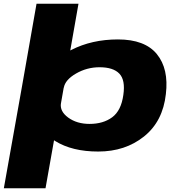

<svg xmlns="http://www.w3.org/2000/svg" viewBox="-52 -805 956 1025"><path d="M-31.5 200H191L302 -425.5H80ZM5 0H215.5L244 -86L367 -785H143ZM472.5 4Q616.5 4 717 -76.5Q817.5 -157 833.5 -303Q849.5 -437.5 785.5 -516Q721.5 -594.5 577.5 -594.5Q438 -594.5 328.2 -538.2Q218.5 -482 209.5 -432.5L288.5 -336.5Q296 -379 354 -412.5Q412 -446 479.5 -446Q552.5 -446 585.2 -411.8Q618 -377.5 606.5 -298.5Q595 -214.5 547 -179Q499 -143.5 426 -143.5Q358.5 -143.5 312.2 -177.2Q266 -211 273.5 -254.5L161 -157Q152.5 -108 242.8 -52Q333 4 472.5 4Z"/></svg>

Font: Anybody Expanded ExtraBold
Style: Italic
Weight: 800
Width: 7
Italic angle: -10°
Version: Version 1.113;gftools[0.9.25]